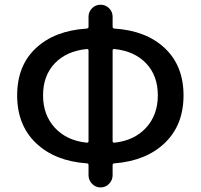

<svg xmlns="http://www.w3.org/2000/svg" viewBox="-20 -781 862 825"><path d="M471.7 -570.3Q463.9 -571.3 463.9 -563.5V-174.8Q463.9 -167 471.7 -168Q556.6 -176.8 607.4 -231.9Q658.2 -287.1 658.2 -371.1Q658.2 -456.1 607.9 -508.8Q557.6 -561.5 471.7 -570.3ZM352.5 -168Q360.4 -167 360.4 -174.8V-563.5Q360.4 -571.3 352.5 -570.3Q265.6 -561.5 215.3 -508.8Q165 -456.1 165 -371.1Q165 -287.1 215.8 -231.9Q266.6 -176.8 352.5 -168ZM463.9 -709V-666Q463.9 -659.2 471.7 -658.2Q608.4 -649.4 688.5 -573.7Q768.6 -498 768.6 -371.1Q768.6 -244.1 688.5 -167Q608.4 -89.8 471.7 -79.1Q463.9 -79.1 463.9 -71.3V-28.3Q463.9 -6.8 448.7 8.8Q433.6 24.4 412.1 24.4Q390.6 24.4 375.5 8.8Q360.4 -6.8 360.4 -28.3V-71.3Q360.4 -79.1 352.5 -79.1Q215.8 -88.9 134.8 -166Q53.7 -243.2 53.7 -371.1Q53.7 -499 134.3 -574.2Q214.8 -649.4 352.5 -658.2Q360.4 -659.2 360.4 -666V-709Q360.4 -730.5 375.5 -745.6Q390.6 -760.7 412.1 -760.7Q433.6 -760.7 448.7 -745.6Q463.9 -730.5 463.9 -709Z"/></svg>

Font: Gen Jyuu Gothic P Medium
Style: Regular
Weight: 500
Designer: [Source Han Sans]
Ryoko NISHIZUKA  (kana & ideographs); Paul D. Hunt (Latin, Greek & Cyrillic); Wenlong ZHANG  (bopomofo
Version: Version 1.002.20150607